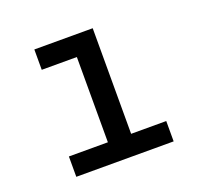

<svg xmlns="http://www.w3.org/2000/svg" viewBox="-96 -633 793 745"><g transform="rotate(-20 300.0 -260.0)"><path d="M99 0V-84H260V-436H115V-520H356V-84H501V0Z"/></g></svg>

Font: Iosevka Fixed Curly Md Ex
Style: Regular
Weight: 500
Width: 7
Monospace: yes
Designer: Belleve Invis
Foundry: Belleve Invis
Version: Version 30.1.2